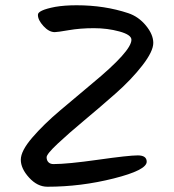

<svg xmlns="http://www.w3.org/2000/svg" viewBox="-20 -730 660 729"><path d="M183 -107Q236 -107 352.5 -123.5Q469 -140 503 -140Q537 -140 537 -116Q537 -84 412 -52.5Q287 -21 160 -21Q122 -21 90.5 -55.5Q59 -90 59 -123.5Q59 -157 102.5 -207.5Q146 -258 207.5 -310Q269 -362 330 -413Q479 -536 479 -579Q479 -598 433.5 -610.5Q388 -623 336.5 -623Q285 -623 241.5 -615.5Q198 -608 188 -608Q166 -608 145 -631Q124 -654 124 -673Q122 -691 190 -704Q225 -710 271 -710Q377 -710 467 -680Q506 -667 534 -633Q562 -599 562 -567Q562 -535 520.5 -481.5Q479 -428 419.5 -375.5Q360 -323 300 -273Q240 -223 198.5 -184Q157 -145 157 -133Q157 -121 164 -114Q171 -107 183 -107Z"/></svg>

Font: Kalam
Style: Regular
Weight: 400
Designer: Lipi Raval (Devanagari and Latin), Jonny Pinhorn (Latin)
Foundry: Indian Type Foundry
Version: Version 2.001;PS 1.0;hotconv 1.0.79;makeotf.lib2.5.61930; tt